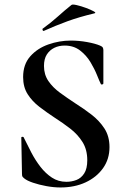

<svg xmlns="http://www.w3.org/2000/svg" viewBox="-20 -815 555 847"><path d="M174 -524Q174 -486 193.5 -457.5Q213 -429 244.5 -406Q276 -383 311 -360Q349 -336 383.5 -309.5Q418 -283 440.5 -248.5Q463 -214 463 -166Q463 -113 434.5 -73Q406 -33 357.5 -10.5Q309 12 247 12Q217 12 184.5 6Q152 0 125.5 -9Q99 -18 87 -28Q83 -31 80 -34.5Q77 -38 77 -47L74 -206Q73 -211 78.5 -211.5Q84 -212 85 -208Q100 -177 118 -142.5Q136 -108 158.5 -79Q181 -50 209 -31.5Q237 -13 273 -13Q296 -13 317 -21Q338 -29 351.5 -50Q365 -71 365 -108Q365 -155 344 -188.5Q323 -222 290 -247.5Q257 -273 221 -296Q186 -319 154 -343.5Q122 -368 102 -399.5Q82 -431 82 -475Q82 -531 113.5 -566.5Q145 -602 193.5 -619Q242 -636 292 -636Q328 -636 364 -629.5Q400 -623 421 -614Q431 -610 433.5 -605Q436 -600 436 -594V-447Q436 -444 431.5 -442.5Q427 -441 425 -444Q419 -456 408 -483.5Q397 -511 379 -541Q361 -571 333 -592.5Q305 -614 265 -614Q240 -614 219.5 -604Q199 -594 186.5 -574.5Q174 -555 174 -524ZM174 -679Q170 -677 168 -682.5Q166 -688 169 -689Q205 -715 235 -742Q265 -769 295 -793Q299 -797 318.5 -792.5Q338 -788 359.5 -780Q381 -772 393.5 -765Q406 -758 396 -756Q329 -740 277 -721Q225 -702 174 -679Z"/></svg>

Font: Cormorant
Style: Bold
Weight: 700
Designer: Christian Thalmann (Catharsis Fonts)
Foundry: Catharsis Fonts
Version: Version 4.000